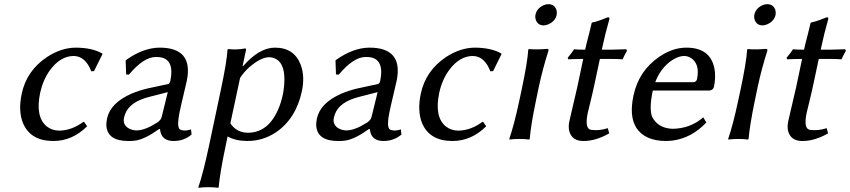

<svg xmlns="http://www.w3.org/2000/svg" viewBox="-20 -668 4086 923"><path d="M335 -398.9Q270.5 -398.9 220.2 -330.6Q187 -284.7 173.3 -223.1Q148.4 -105.5 205.6 -59.6Q230.5 -40.5 264.6 -40Q325.2 -41 380.4 -82H384.3L398.9 -61Q327.6 9.8 236.8 9.8Q126.5 9.8 90.3 -76.7Q66.9 -135.3 84.5 -217.8Q107.9 -328.1 205.6 -393.6Q273.9 -438.5 344.2 -439Q422.9 -438.5 471.2 -411.1L472.7 -408.2L432.1 -326.2L418.9 -325.2Q390.6 -397.9 335 -398.9Z M786.6 -225.1 696.8 -202.1Q601.1 -177.7 580.6 -117.2Q578.1 -109.4 576.2 -102.1Q568.8 -67.4 600.6 -49.8Q616.7 -41.5 637.2 -41Q677.7 -41.5 737.8 -80.1Q753.9 -91.8 757.3 -106ZM749 -47.9H745.1Q677.2 1 631.3 7.8Q615.2 10.3 596.7 9.8Q499.5 9.8 491.7 -59.6Q490.2 -77.6 494.6 -98.1Q510.7 -173.3 612.3 -217.8Q648.9 -233.4 691.4 -243.2L789.1 -264.2Q795.9 -268.1 798.3 -275.9Q821.8 -387.2 743.2 -393.6Q735.8 -394 727.5 -394Q669.9 -393.1 599.6 -309.1L586.4 -310.1L584 -377L587.9 -380.9Q669.9 -438.5 747.1 -439Q908.2 -439 878.9 -284.2Q877.9 -279.8 877.4 -276.9Q876.5 -272.5 866.7 -231Q846.2 -144.5 842.8 -126Q830.1 -63.5 842.8 -47.9Q850.1 -40.5 870.6 -40.5Q883.3 -41 898.4 -45.9L900.9 -21Q864.3 9.8 814.5 9.8Q757.8 9.8 750 -41Q749.5 -44.9 749 -47.9Z M1134.3 -293.9 1087.4 -75.2Q1116.7 -30.8 1170.9 -29.8Q1281.7 -29.8 1329.1 -173.3Q1335.9 -195.3 1340.8 -217.8Q1368.7 -385.7 1275.4 -393.1Q1233.9 -393.1 1177.7 -344.2Q1150.9 -319.8 1134.3 -293.9ZM1146.5 -352.1 1147.9 -349.1Q1226.1 -439 1301.8 -439Q1393.6 -439 1425.3 -357.4Q1446.3 -301.8 1431.6 -231Q1403.3 -98.1 1307.1 -32.2Q1244.1 9.8 1168.5 9.8Q1110.4 9.3 1074.2 -12.2L1064.9 32.2Q1037.6 161.1 1031.2 231.9L1028.8 234.9Q1011.2 231.9 982.4 231.9Q953.6 231.9 934.6 234.9L933.6 231.9Q957 163.6 984.9 32.2L1041.5 -234.9Q1070.8 -373 1073.7 -429.2L1076.7 -432.1Q1119.6 -427.7 1158.2 -435.1Q1164.1 -435.1 1162.6 -427.2Q1162.1 -425.8 1162.1 -424.8Z M1795.4 -225.1 1705.6 -202.1Q1609.9 -177.7 1589.4 -117.2Q1586.9 -109.4 1585 -102.1Q1577.6 -67.4 1609.4 -49.8Q1625.5 -41.5 1646 -41Q1686.5 -41.5 1746.6 -80.1Q1762.7 -91.8 1766.1 -106ZM1757.8 -47.9H1753.9Q1686 1 1640.1 7.8Q1624 10.3 1605.5 9.8Q1508.3 9.8 1500.5 -59.6Q1499 -77.6 1503.4 -98.1Q1519.5 -173.3 1621.1 -217.8Q1657.7 -233.4 1700.2 -243.2L1797.9 -264.2Q1804.7 -268.1 1807.1 -275.9Q1830.6 -387.2 1752 -393.6Q1744.6 -394 1736.3 -394Q1678.7 -393.1 1608.4 -309.1L1595.2 -310.1L1592.8 -377L1596.7 -380.9Q1678.7 -438.5 1755.9 -439Q1917 -439 1887.7 -284.2Q1886.7 -279.8 1886.2 -276.9Q1885.3 -272.5 1875.5 -231Q1855 -144.5 1851.6 -126Q1838.9 -63.5 1851.6 -47.9Q1858.9 -40.5 1879.4 -40.5Q1892.1 -41 1907.2 -45.9L1909.7 -21Q1873 9.8 1823.2 9.8Q1766.6 9.8 1758.8 -41Q1758.3 -44.9 1757.8 -47.9Z M2253.4 -398.9Q2189 -398.9 2138.7 -330.6Q2105.5 -284.7 2091.8 -223.1Q2066.9 -105.5 2124 -59.6Q2148.9 -40.5 2183.1 -40Q2243.7 -41 2298.8 -82H2302.7L2317.4 -61Q2246.1 9.8 2155.3 9.8Q2044.9 9.8 2008.8 -76.7Q1985.4 -135.3 2002.9 -217.8Q2026.4 -328.1 2124 -393.6Q2192.4 -438.5 2262.7 -439Q2341.3 -438.5 2389.6 -411.1L2391.1 -408.2L2350.6 -326.2L2337.4 -325.2Q2309.1 -397.9 2253.4 -398.9Z M2554.2 -597.2Q2560.5 -627.4 2592.3 -642.6Q2604 -647.9 2615.7 -647.9Q2645 -647.9 2654.8 -621.1Q2658.2 -608.9 2656.2 -597.2Q2649.9 -566.9 2617.7 -551.8Q2605.5 -546.4 2594.2 -545.9Q2564.9 -545.9 2555.7 -573.2Q2551.8 -585.4 2554.2 -597.2ZM2487.3 -234.9Q2515.6 -367.7 2519.5 -429.2L2522 -432.1Q2564 -428.7 2609.4 -433.1Q2616.7 -433.1 2616.7 -429.2Q2616.7 -426.3 2616.2 -422.9Q2588.9 -337.4 2570.3 -251L2555.7 -180.2Q2532.7 -70.8 2526.4 0L2523.4 2.9Q2505.9 0 2477.1 0Q2448.2 0 2429.7 2.9L2428.2 0Q2451.7 -68.4 2475.6 -180.2Z M2793 -429.2Q2799.8 -460.9 2812 -506.3Q2820.8 -540 2824.2 -557.1L2827.1 -560.1Q2847.7 -563 2892.1 -581.1Q2897.9 -583.5 2902.3 -585Q2910.6 -585 2909.7 -577.1Q2909.2 -575.7 2909.2 -575.2Q2890.1 -509.3 2873 -429.2H2919.9Q2939.5 -429.2 2990.7 -431.2L2994.1 -423.8Q2981.9 -403.3 2973.1 -382.8Q2952.6 -384.8 2901.9 -384.8H2863.8L2836.9 -258.8Q2829.6 -223.6 2816.4 -170.4Q2808.6 -138.2 2805.7 -126Q2790 -51.8 2818.8 -44.4Q2820.8 -43.9 2821.3 -43.9Q2859.4 -38.1 2901.9 -51.8L2908.7 -26.9Q2843.3 10.3 2784.7 9.8Q2731 9.8 2717.3 -35.2Q2710.9 -57.6 2717.3 -85.9Q2719.7 -98.1 2730 -141.1Q2747.1 -213.4 2754.9 -248L2783.7 -384.8Q2736.8 -384.3 2712.4 -382.8L2709 -390.1Q2728 -412.6 2739.7 -431.2Q2753.9 -429.2 2793 -429.2Z M3129.9 -272.9H3314Q3327.6 -274.4 3330.6 -287.1Q3345.7 -359.4 3302.7 -388.7Q3287.1 -398.4 3270.5 -398.9Q3233.4 -398.9 3191.4 -363.8Q3151.4 -329.1 3129.9 -272.9ZM3360.8 -104 3375.5 -79.1Q3304.2 -3.4 3209.5 8.3Q3195.3 9.8 3182.6 9.8Q3081.1 9.8 3039.1 -53.2Q3038.1 -55.2 3037.6 -56.2Q3004.4 -110.8 3025.4 -209Q3050.8 -328.1 3149.9 -395.5Q3214.4 -439 3279.3 -439Q3394 -439 3414.1 -340.3Q3422.4 -298.8 3412.1 -250Q3407.2 -233.9 3390.1 -232.9H3118.2Q3099.6 -144 3115.2 -106Q3143.1 -51.8 3212.4 -48.8Q3298.8 -49.8 3360.8 -104Z M3606.4 -597.2Q3612.8 -627.4 3644.5 -642.6Q3656.2 -647.9 3668 -647.9Q3697.3 -647.9 3707 -621.1Q3710.4 -608.9 3708.5 -597.2Q3702.1 -566.9 3669.9 -551.8Q3657.7 -546.4 3646.5 -545.9Q3617.2 -545.9 3607.9 -573.2Q3604 -585.4 3606.4 -597.2ZM3539.6 -234.9Q3567.9 -367.7 3571.8 -429.2L3574.2 -432.1Q3616.2 -428.7 3661.6 -433.1Q3668.9 -433.1 3668.9 -429.2Q3668.9 -426.3 3668.5 -422.9Q3641.1 -337.4 3622.6 -251L3607.9 -180.2Q3585 -70.8 3578.6 0L3575.7 2.9Q3558.1 0 3529.3 0Q3500.5 0 3481.9 2.9L3480.5 0Q3503.9 -68.4 3527.8 -180.2Z M3845.2 -429.2Q3852.1 -460.9 3864.3 -506.3Q3873 -540 3876.5 -557.1L3879.4 -560.1Q3899.9 -563 3944.3 -581.1Q3950.2 -583.5 3954.6 -585Q3962.9 -585 3961.9 -577.1Q3961.4 -575.7 3961.4 -575.2Q3942.4 -509.3 3925.3 -429.2H3972.2Q3991.7 -429.2 4043 -431.2L4046.4 -423.8Q4034.2 -403.3 4025.4 -382.8Q4004.9 -384.8 3954.1 -384.8H3916L3889.2 -258.8Q3881.8 -223.6 3868.7 -170.4Q3860.8 -138.2 3857.9 -126Q3842.3 -51.8 3871.1 -44.4Q3873 -43.9 3873.5 -43.9Q3911.6 -38.1 3954.1 -51.8L3960.9 -26.9Q3895.5 10.3 3836.9 9.8Q3783.2 9.8 3769.5 -35.2Q3763.2 -57.6 3769.5 -85.9Q3772 -98.1 3782.2 -141.1Q3799.3 -213.4 3807.1 -248L3835.9 -384.8Q3789.1 -384.3 3764.6 -382.8L3761.2 -390.1Q3780.3 -412.6 3792 -431.2Q3806.2 -429.2 3845.2 -429.2Z"/></svg>

Font: Linux Biolinum Slanted O
Style: Slanted
Weight: 400
Designer: Philipp H. Poll
Foundry: Philipp H. Poll
Version: Version 1.0.4